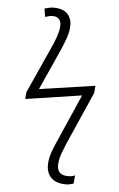

<svg xmlns="http://www.w3.org/2000/svg" viewBox="-106 -824 687 1105"><g transform="rotate(10 238.0 -271.5)"><path d="M345 224Q292 224 265.5 195Q239 166 239 116Q239 86 247.5 53.5Q256 21 268 -13L364 -297L45 -220V-260L142 -537Q154 -569 162.5 -603Q171 -637 171 -663Q171 -690 159 -704Q147 -718 125 -718Q112 -718 99.5 -714Q87 -710 76 -705L64 -752Q76 -757 92.5 -762Q109 -767 131 -767Q179 -767 203.5 -740.5Q228 -714 228 -669Q228 -638 218.5 -602Q209 -566 195 -525L113 -290L430 -365V-323L325 -14Q317 13 310 35Q303 57 300 75.5Q297 94 297 112Q297 143 311 159Q325 175 355 175Q371 175 383.5 171.5Q396 168 404 163V211Q393 216 379 220Q365 224 345 224Z"/></g></svg>

Font: Noto Sans Display Light
Style: Regular
Weight: 300
Designer: Monotype Design Team
Foundry: Monotype Imaging Inc.
Version: Version 2.003